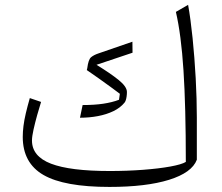

<svg xmlns="http://www.w3.org/2000/svg" viewBox="-20 -756 904 783"><path d="M782.7 -104.5V-276.9Q782.7 -352.5 778.1 -437.3Q773.4 -522 765.4 -600.8Q757.3 -679.7 747.1 -736.3L697.3 -707.5Q718.8 -614.7 728.3 -468.5Q737.8 -322.3 737.8 -95.7Q721.2 -85.4 674.6 -76.9Q627.9 -68.4 563.2 -63.5Q498.5 -58.6 427.7 -58.6Q266.1 -58.6 188.2 -88.4Q110.4 -118.2 110.4 -183.1Q110.4 -199.2 116.7 -227.5Q123 -255.9 131.6 -286.6Q140.1 -317.4 147.5 -340.3L101.6 -356Q91.8 -321.8 85.2 -293.7Q78.6 -265.6 75.7 -241.9Q72.8 -218.3 72.8 -197.8Q72.8 -91.3 157.2 -42.5Q241.7 6.3 426.3 6.3Q576.2 6.3 669.4 -22.7Q762.7 -51.8 782.7 -104.5ZM520 -585.9 381.3 -538.1Q362.3 -531.7 351.3 -522.5Q340.3 -513.2 335.9 -478L334 -470.2Q355 -456.1 381.3 -437.3Q407.7 -418.5 431.6 -401.1Q455.6 -383.8 468.8 -373.5L465.3 -349.1Q437 -338.4 400.9 -333Q364.7 -327.6 316.9 -327.6L306.2 -275.9Q344.2 -275.9 379.2 -282.5Q414.1 -289.1 442.4 -302.7Q470.7 -316.4 487.8 -337.4Q490.7 -340.8 492.9 -347.2Q495.1 -353.5 496.3 -362.3Q497.6 -371.1 497.6 -380.9Q497.6 -402.3 464.6 -429.2Q431.6 -456.1 373.5 -491.7L520.5 -541Z"/></svg>

Font: Pinar-VF
Style: Regular
Weight: 300
Designer: Amin Abedi
Version: Version 3.0